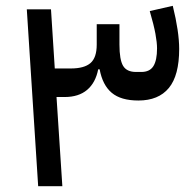

<svg xmlns="http://www.w3.org/2000/svg" viewBox="-20 -639 671 659"><path d="M168 -404H223Q269 -404 290.5 -422.5Q312 -441 312 -486V-556H390V-486Q390 -434 402.5 -413Q415 -392 447 -392H465Q494 -392 506.5 -412Q519 -432 519 -473Q519 -493 513.5 -523Q508 -553 494 -601L573 -619Q595 -530 595 -471Q595 -380 559.5 -337Q524 -294 455 -294Q395 -294 363.5 -320.5Q332 -347 322 -401H317Q308 -355 279 -330.5Q250 -306 202 -306H174L194 0H111L72 -607H155Z"/></svg>

Font: IBM Plex Sans Arabic Text
Style: Regular
Weight: 450
Designer: Mike Abbink, Paul van der Laan, Pieter van Rosmalen, Wael Morcos, Khajak Apelian
Foundry: Bold Monday
Version: Version 1.2